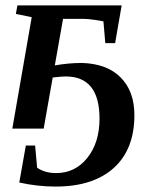

<svg xmlns="http://www.w3.org/2000/svg" viewBox="-20 -479 546 715"><path d="M285.2 -244.6Q378.9 -241.7 429.7 -190.2Q480.5 -138.7 480.5 -50.3Q480.5 77.1 403.6 146.5Q326.7 215.8 187 215.8Q119.6 215.8 51.8 200.7L76.2 63H110.8L118.2 145.5Q147 165.5 189 165.5Q260.3 165.5 305.4 108.6Q350.6 51.8 350.6 -37.1Q350.6 -194.3 224.6 -194.3Q209.5 -194.3 176.3 -190.4L142.6 0H25.9L98.1 -415L39.1 -427.2L44.9 -459H433.1L408.7 -318.4H372.1L365.2 -399.4Q356.9 -401.4 332.5 -405Q308.1 -408.7 292.5 -408.7H214.8L184.1 -235.4Q235.8 -244.6 285.2 -244.6Z"/></svg>

Font: Tinos
Style: Bold Italic
Weight: 700
Italic angle: -16.333°
Designer: Steve Matteson
Foundry: Monotype Imaging Inc.
Version: Version 1.23